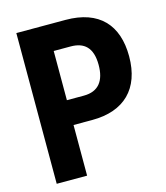

<svg xmlns="http://www.w3.org/2000/svg" viewBox="-109 -813 776 897"><g transform="rotate(-15 278.5 -364.5)"><path d="M54 0H201V-245H292C446 -245 535 -331 535 -488C535 -640 454 -729 292 -729H54ZM283 -603C347 -603 387 -571 387 -486C387 -410 355 -365 283 -365H201V-603Z"/></g></svg>

Font: Mona Sans SemiCondensed
Style: Bold
Weight: 700
Width: 4
Designer: Deni Anggara
Foundry: GitHub
Version: Version 2.000